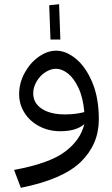

<svg xmlns="http://www.w3.org/2000/svg" viewBox="-20 -624 534 913"><path d="M450 -57Q450 62 364.5 145.5Q279 229 79 269L47 184Q215 153 289 97.5Q363 42 381 -34Q343 0 267 0Q212 0 167 -23.5Q122 -47 96.5 -87.5Q71 -128 71 -176Q71 -229 97 -277Q123 -325 164 -354Q205 -383 247 -383Q294 -383 341 -344.5Q388 -306 419 -232Q450 -158 450 -57ZM289 -80Q340 -80 381 -91Q375 -160 353 -206.5Q331 -253 302.5 -275Q274 -297 246 -297Q221 -297 195.5 -280.5Q170 -264 154 -236.5Q138 -209 138 -180Q138 -134 178.5 -107Q219 -80 289 -80ZM261 -604 267 -436H220L214 -599Z"/></svg>

Font: FiraGO Book
Style: Italic
Weight: 350
Italic angle: -8°
Designer: bBox Type GmbH
Foundry: bBox Type GmbH
Version: Version 1.001